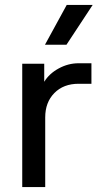

<svg xmlns="http://www.w3.org/2000/svg" viewBox="-20 -757 404 777"><path d="M70 -499H159V-426Q179 -459 217.5 -480Q256 -501 298 -501H350V-418H298Q237 -418 200 -380.5Q163 -343 163 -282V0H70ZM250 -737H355L249 -576H162Z"/></svg>

Font: Bai Jamjuree Medium
Style: Regular
Weight: 500
Version: Version 1.000; ttfautohint (v1.6)